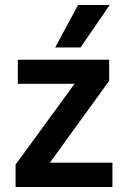

<svg xmlns="http://www.w3.org/2000/svg" viewBox="-20 -745 509 765"><path d="M428 0H42V-89L277 -411H51V-507H415V-423L179 -97H428ZM301 -556H200L291 -725H417Z"/></svg>

Font: Hind Siliguri SemiBold
Style: Regular
Weight: 600
Designer: Jyotish Sonowal
Foundry: Indian Type Foundry
Version: Version 1.001;PS 1.0;hotconv 1.0.86;makeotf.lib2.5.63406; tt